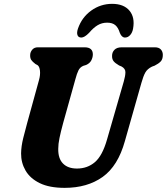

<svg xmlns="http://www.w3.org/2000/svg" viewBox="-20 -940 846 974"><path d="M523 -232.5 608 -527Q616 -555 616.2 -573.5Q616.5 -592 596 -603L584 -608Q563.5 -620 555.8 -630.2Q548 -640.5 548.5 -657Q548.5 -675 560.8 -687.5Q573 -700 597.5 -700H765.5Q786 -700 796 -689Q806 -678 806 -661.5Q806 -639.5 795.2 -628.2Q784.5 -617 764.5 -607L751 -602Q727.5 -590.5 717.2 -572.2Q707 -554 697.5 -520L613.5 -224Q578.5 -98 500.8 -42.5Q423 13 308 13Q230.5 13 181.5 -11Q132.5 -35 109.5 -75Q86.5 -115 87 -162Q87.5 -198 98 -240.2Q108.5 -282.5 118 -316.5L178 -534.5Q185 -559.5 182.8 -581Q180.5 -602.5 170.5 -609.5L159.5 -615.5Q144.5 -627 138.5 -636Q132.5 -645 133 -661Q133.5 -676.5 143.8 -688.2Q154 -700 172 -700H409Q451.5 -700 451 -663Q450.5 -647.5 442.8 -633Q435 -618.5 417 -610.5L402.5 -606Q386 -599 378 -583Q370 -567 362.5 -538.5L300.5 -316.5Q288 -270.5 281.8 -240Q275.5 -209.5 275.5 -185.5Q274.5 -136 299.5 -110.5Q324.5 -85 370.5 -85Q423.5 -85 461.5 -117.5Q499.5 -150 523 -232.5ZM523.5 -825Q497 -825 475.5 -812.2Q454 -799.5 431.5 -773Q408.5 -749.5 392.5 -749.5Q377.5 -749.5 373 -762Q368.5 -774.5 375.5 -795Q395.5 -852.5 443 -886.5Q490.5 -920.5 549 -920.5Q607.5 -920.5 636.5 -886.2Q665.5 -852 655 -794.5Q651.5 -774.5 640.2 -762Q629 -749.5 614 -749.5Q597.5 -749.5 588 -773Q580 -799.5 565.2 -812.2Q550.5 -825 523.5 -825Z"/></svg>

Font: Fraunces 72pt SuperSoft
Style: Bold Italic
Weight: 700
Italic angle: -16°
Version: Version 1.000;[0bf87f6ff]